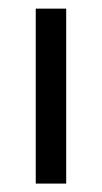

<svg xmlns="http://www.w3.org/2000/svg" viewBox="-20 -436 243 456"><path d="M64.9 -415.5H137.2V0H64.9Z"/></svg>

Font: NMS Futura Pro Book
Style: Regular
Weight: 400
Designer: Blend3rman
Version: Version 0.1